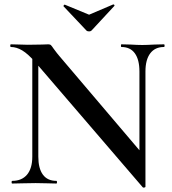

<svg xmlns="http://www.w3.org/2000/svg" viewBox="-20 -824 772 862"><path d="M125 -602 152 -600V-121Q152 -68 172.5 -40Q193 -12 233 -12Q236 -12 236 -6Q236 0 233 0Q207 0 193 -1L140 -2L81 -1Q65 0 35 0Q32 0 32 -6Q32 -12 35 -12Q78 -12 101.5 -40Q125 -68 125 -121ZM621 17 140 -543Q106 -582 80 -597.5Q54 -613 29 -613Q26 -613 26 -619Q26 -625 29 -625L69 -624Q81 -623 105 -623L169 -624Q181 -625 197 -625Q205 -625 209 -621Q213 -617 221 -605Q238 -582 246 -573L625 -127L633 14Q633 17 628 18Q623 19 621 17ZM633 14 606 -16V-503Q606 -556 585.5 -584.5Q565 -613 525 -613Q523 -613 523 -619Q523 -625 525 -625L566 -624Q598 -622 619 -622Q638 -622 674 -624L716 -625Q719 -625 719 -619Q719 -613 716 -613Q676 -613 654.5 -584.5Q633 -556 633 -503ZM265 -797Q265 -799 267.5 -801.5Q270 -804 271 -803L380 -758L488 -804H489Q492 -804 493.5 -801.5Q495 -799 493 -797L391 -687Q387 -683 380 -683Q372 -683 368 -687L265 -796Z"/></svg>

Font: Cormorant Infant SemiBold
Style: Regular
Weight: 600
Designer: Christian Thalmann (Catharsis Fonts)
Foundry: Catharsis Fonts
Version: Version 4.000